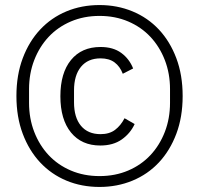

<svg xmlns="http://www.w3.org/2000/svg" viewBox="-20 -729 788 760"><path d="M374 11Q303 11 243 -14Q183 -39 139 -86Q95 -133 70 -199.5Q45 -266 45 -349Q45 -432 70 -498.5Q95 -565 139 -612Q183 -659 243 -684Q303 -709 374 -709Q444 -709 504.5 -684Q565 -659 609 -612Q653 -565 678 -498.5Q703 -432 703 -349Q703 -266 678 -199.5Q653 -133 609 -86Q565 -39 504.5 -14Q444 11 374 11ZM374 -32Q436 -32 487.5 -54Q539 -76 575.5 -115Q612 -154 632.5 -207Q653 -260 653 -322V-376Q653 -438 632.5 -491Q612 -544 575.5 -583Q539 -622 487.5 -644Q436 -666 374 -666Q312 -666 260.5 -644Q209 -622 172.5 -583Q136 -544 115.5 -491Q95 -438 95 -376V-322Q95 -260 115.5 -207Q136 -154 172.5 -115Q209 -76 260.5 -54Q312 -32 374 -32ZM377 -153Q303 -153 261 -204.5Q219 -256 219 -348Q219 -440 261 -491.5Q303 -543 378 -543Q428 -543 460 -519.5Q492 -496 507 -458L466 -437Q455 -466 433.5 -482Q412 -498 378 -498Q328 -498 300.5 -464.5Q273 -431 273 -371V-324Q273 -264 300.5 -231Q328 -198 378 -198Q413 -198 435.5 -215Q458 -232 473 -261L513 -238Q496 -201 462 -177Q428 -153 377 -153Z"/></svg>

Font: IBM Plex Sans Devanagari Light
Style: Regular
Weight: 300
Designer: Mike Abbink, Paul van der Laan, Pieter van Rosmalen, Erin McLaughlin
Foundry: Bold Monday
Version: Version 1.1